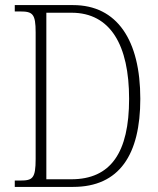

<svg xmlns="http://www.w3.org/2000/svg" viewBox="-20 -734 621 754"><path d="M38 0H267C449 0 531 -127 531 -346C531 -576 440 -714 267 -714H38V-689H59C108 -689 120 -680 120 -607V-110C120 -33 108 -25 59 -25H38ZM260 -30H162V-684H261C414 -684 487 -556 487 -346C487 -135 415 -30 260 -30Z"/></svg>

Font: Noto Serif Thai Condensed ExtraLight
Style: Regular
Weight: 200
Width: 3
Designer: Monotype Design Team
Foundry: Monotype Imaging Inc.
Version: Version 2.002